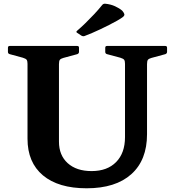

<svg xmlns="http://www.w3.org/2000/svg" viewBox="-20 -995 935 1028"><path d="M767.2 -276.5Q767.2 -137.7 683 -62.3Q598.8 13.1 443.9 13.1Q292.6 13.1 209.9 -56.1Q127.3 -125.3 127.3 -252.1V-749H295.7V-236.6Q295.7 -163.7 342.5 -121.4Q389.3 -79 470.5 -79Q554.3 -79 601.8 -127.4Q649.3 -175.7 649.3 -260.9V-749H767.2ZM22.5 -739Q22.5 -749 32.1 -749H393Q403 -749 403 -739.4V-717.7Q403 -708.7 394 -705.1L319 -684.8Q305.9 -681 300.8 -675.2Q295.7 -669.3 295.7 -651.4V-542.2H127.3V-653.3Q127.3 -667.7 123.1 -674.4Q118.8 -681 102.1 -686L31.9 -705.1Q22.5 -707.8 22.5 -717.2ZM543.5 -739Q543.5 -749 553.1 -749H864.5Q874.5 -749 874.5 -739.4V-717.7Q874.5 -708.7 865.5 -705.1L790.6 -684.8Q777.4 -681 772.3 -675.2Q767.2 -669.3 767.2 -651.4V-542.2H649.3V-653.3Q649.3 -667.7 645.1 -674.4Q640.8 -681 624.1 -686L552.9 -705.1Q543.5 -707.8 543.5 -717.2ZM393.8 -818.7Q385.2 -823.7 392.2 -829.8Q414.4 -848.8 437.5 -871.3Q460.6 -893.9 483.7 -918.4Q506.9 -943 527 -968.1Q533 -975.7 543 -975.2Q572.8 -972.2 595.9 -961.6Q619.1 -951 634.4 -937.8Q643.9 -926.7 645.7 -919.3Q647.5 -912 638.8 -904.7Q630 -897.4 607.2 -884.3Q565.1 -860.9 518.3 -838.8Q471.4 -816.6 432.9 -802.2Q424.9 -799.2 415.8 -804.2Z"/></svg>

Font: Hahmlet
Style: Regular
Weight: 400
Designer: Minjoo Ham & Mark Frömberg
Foundry: hypertype
Version: Version 1.002